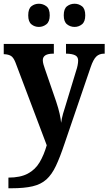

<svg xmlns="http://www.w3.org/2000/svg" viewBox="-20 -771 580 1027"><path d="M25 179Q89 179 129 157.5Q169 136 192 97Q215 58 230 6L63 -436Q52 -464 38.5 -472Q25 -480 4 -481H0V-536H268V-484H265Q209 -484 209 -449Q209 -439 212.5 -426.5Q216 -414 220 -403L280 -229Q293 -190 299 -162.5Q305 -135 307 -114Q310 -137 317 -162Q324 -187 329 -201L388 -395Q392 -406 395 -421Q398 -436 398 -447Q398 -467 382.5 -475Q367 -483 337 -484H333V-536H540V-484H537Q511 -484 495 -468.5Q479 -453 465 -412L325 -2Q301 70 279 116.5Q257 163 228 189Q199 215 154.5 225.5Q110 236 41 236H25ZM379 -627Q356 -627 338.5 -641Q321 -655 321 -689Q321 -724 338.5 -737.5Q356 -751 379 -751Q401 -751 418.5 -737.5Q436 -724 436 -689Q436 -655 418.5 -641Q401 -627 379 -627ZM188 -627Q165 -627 148 -641Q131 -655 131 -689Q131 -724 148 -737.5Q165 -751 188 -751Q210 -751 228 -737.5Q246 -724 246 -689Q246 -655 228 -641Q210 -627 188 -627Z"/></svg>

Font: Noto Serif Thai SemiCondensed
Style: Bold
Weight: 700
Width: 4
Designer: Monotype Design Team
Foundry: Monotype Imaging Inc.
Version: Version 2.002; ttfautohint (v1.8.4.7-5d5b)